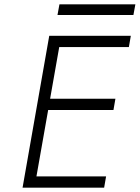

<svg xmlns="http://www.w3.org/2000/svg" viewBox="-20 -865 644 885"><path d="M202 -358 148 -52H469L460 0H84L207 -700H583L574 -648H253L211 -410H512L503 -358ZM245 -796 254 -845H604L595 -796Z"/></svg>

Font: Renner* Light
Style: Light Italic
Weight: 300
Italic angle: -10°
Version: Version 003.000 ; ttfautohint (v0.97) -l 8 -r 50 -G 200 -x 1